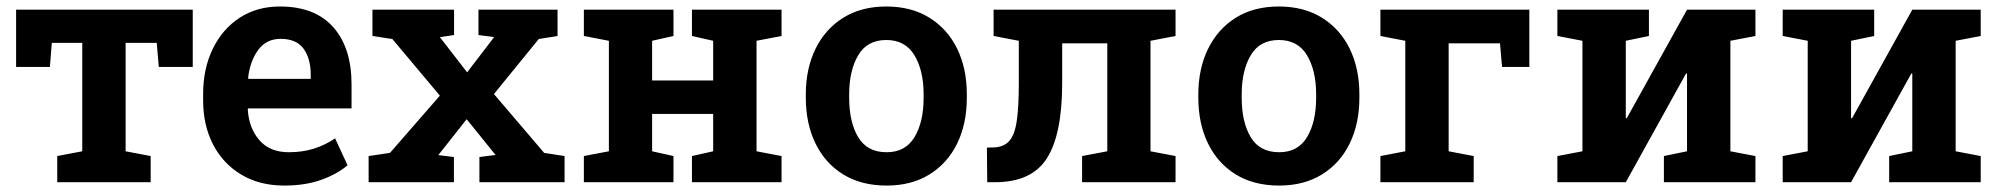

<svg xmlns="http://www.w3.org/2000/svg" viewBox="-20 -558 6126 588"><path d="M155.3 0V-80.1L231.9 -94.7V-426.8H138.7L132.8 -353H29.3V-528.3H570.3V-353H466.3L460 -426.8H364.7V-94.7L441.4 -80.1V0Z M850.6 10.3Q774.9 10.3 719 -23.2Q663.1 -56.6 632.6 -115.5Q602.1 -174.3 602.1 -250V-270Q602.1 -347.7 631.6 -408.4Q661.1 -469.2 714.1 -503.7Q767.1 -538.1 837.4 -538.1Q944.3 -538.1 1000.5 -474.9Q1056.6 -411.6 1056.6 -299.8V-226.1H739.7L738.8 -223.1Q742.2 -166 774.2 -128.9Q806.2 -91.8 864.7 -91.8Q905.8 -91.8 940.4 -102.5Q975.1 -113.3 1006.3 -134.3L1044.4 -51.8Q1012.7 -24.9 963.9 -7.3Q915 10.3 850.6 10.3ZM741.2 -316.4H931.6V-329.1Q931.6 -378.9 909.7 -408.9Q887.7 -439 839.4 -439Q795.4 -439 770.5 -404.8Q745.6 -370.6 739.7 -318.8Z M1108.9 0V-80.1L1174.3 -89.8L1327.1 -265.1L1181.6 -438.5L1120.6 -447.8V-528.3H1370.6V-450.7L1327.1 -444.3L1410.6 -336.4L1493.2 -444.3L1445.3 -450.7V-528.3H1687.5V-447.8L1629.9 -438.5L1492.7 -270L1646.5 -89.8L1709 -80.1V0H1448.2V-77.1L1497.6 -83.5L1409.2 -192.9L1322.3 -83L1370.1 -77.1V0Z M1768.1 0V-80.1L1844.7 -94.7V-433.1L1768.1 -447.8V-528.3H2042.5V-447.8L1977.1 -433.1V-311.5H2164.1V-433.1L2099.1 -447.8V-528.3H2373.5V-447.8L2296.9 -433.1V-94.7L2373.5 -80.1V0H2099.1V-80.1L2164.1 -94.7V-209H1977.1V-94.7L2042.5 -80.1V0Z M2695.3 10.3Q2617.7 10.3 2562.3 -23.9Q2506.8 -58.1 2477.3 -118.9Q2447.8 -179.7 2447.8 -258.8V-269Q2447.8 -347.7 2477.5 -408.4Q2507.3 -469.2 2562.5 -503.7Q2617.7 -538.1 2694.3 -538.1Q2771 -538.1 2826.4 -503.7Q2881.8 -469.2 2911.4 -408.7Q2940.9 -348.1 2940.9 -269V-258.8Q2940.9 -179.2 2911.4 -118.7Q2881.8 -58.1 2826.7 -23.9Q2771.5 10.3 2695.3 10.3ZM2695.3 -91.8Q2752.9 -91.8 2780.8 -138.2Q2808.6 -184.6 2808.6 -258.8V-269Q2808.6 -341.8 2780.5 -388.7Q2752.4 -435.5 2694.3 -435.5Q2635.7 -435.5 2608.2 -388.7Q2580.6 -341.8 2580.6 -269V-258.8Q2580.6 -184.1 2608.2 -137.9Q2635.7 -91.8 2695.3 -91.8Z M3003.4 0 3002.4 -106 3019 -106.4Q3051.8 -106.4 3069.3 -124.5Q3086.9 -142.6 3093.5 -185.5Q3100.1 -228.5 3100.1 -303.2V-433.1L3022.9 -447.8V-528.3H3580.1V-447.8L3503.4 -433.1V-94.7L3580.1 -80.1V0H3293.9V-80.1L3371.1 -94.7V-425.3H3232.9V-303.2Q3232.9 -147 3186.3 -73.5Q3139.6 0 3027.3 0Z M3897.5 10.3Q3819.8 10.3 3764.4 -23.9Q3709 -58.1 3679.4 -118.9Q3649.9 -179.7 3649.9 -258.8V-269Q3649.9 -347.7 3679.7 -408.4Q3709.5 -469.2 3764.6 -503.7Q3819.8 -538.1 3896.5 -538.1Q3973.1 -538.1 4028.6 -503.7Q4084 -469.2 4113.5 -408.7Q4143.1 -348.1 4143.1 -269V-258.8Q4143.1 -179.2 4113.5 -118.7Q4084 -58.1 4028.8 -23.9Q3973.6 10.3 3897.5 10.3ZM3897.5 -91.8Q3955.1 -91.8 3982.9 -138.2Q4010.7 -184.6 4010.7 -258.8V-269Q4010.7 -341.8 3982.7 -388.7Q3954.6 -435.5 3896.5 -435.5Q3837.9 -435.5 3810.3 -388.7Q3782.7 -341.8 3782.7 -269V-258.8Q3782.7 -184.1 3810.3 -137.9Q3837.9 -91.8 3897.5 -91.8Z M4207.5 0V-80.1L4283.7 -94.7V-433.1L4207.5 -447.8V-528.3H4663.6V-353H4580.1L4573.7 -425.3H4416.5V-94.7L4493.2 -80.1V0Z M4749.5 0V-80.1L4826.2 -94.7V-433.1L4749.5 -447.8V-528.3H5029.8V-447.8L4959 -433.1V-196.3L4961.9 -195.8L5146.5 -528.3H5356V-447.8L5279.3 -433.1V-94.7L5356 -80.1V0H5075.7V-80.1L5146.5 -94.7V-332.5L5143.6 -333L4959 0Z M5439.5 0V-80.1L5516.1 -94.7V-433.1L5439.5 -447.8V-528.3H5719.7V-447.8L5648.9 -433.1V-196.3L5651.9 -195.8L5836.4 -528.3H6045.9V-447.8L5969.2 -433.1V-94.7L6045.9 -80.1V0H5765.6V-80.1L5836.4 -94.7V-332.5L5833.5 -333L5648.9 0Z"/></svg>

Font: Roboto Slab SemiBold
Style: Regular
Weight: 600
Designer: Google
Version: Version 2.001; ttfautohint (v1.8.3)